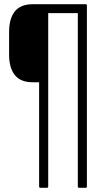

<svg xmlns="http://www.w3.org/2000/svg" viewBox="-20 -703 496 908"><path d="M171 185Q165 185 165 179V-314H134Q78 -314 50.5 -347.5Q23 -381 23 -445V-551Q23 -616 50.5 -649.5Q78 -683 134 -683H386Q391 -683 391 -677V179Q391 185 385 185H354Q348 185 348 179V-641H208V179Q208 185 202 185Z"/></svg>

Font: Sofia Sans Condensed Light
Style: Regular
Weight: 300
Designer: Botio Nikoltchev, Ani Petrova
Foundry: lettersoup
Version: Version 4.101